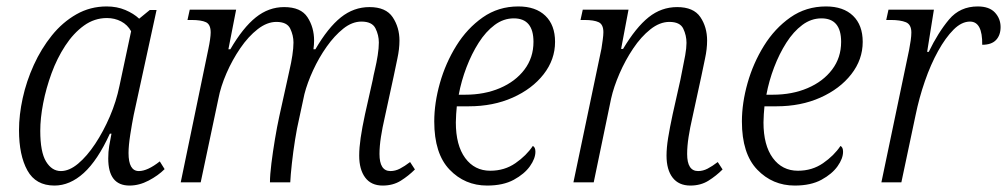

<svg xmlns="http://www.w3.org/2000/svg" viewBox="-20 -566 3126 596"><path d="M149 10Q91 10 65 -37Q39 -84 39 -162Q39 -209 50.5 -261.5Q62 -314 85 -364.5Q108 -415 141 -456Q174 -497 217 -521.5Q260 -546 311 -546Q343 -546 369 -535Q395 -524 412 -508L445 -535H466L395 -209Q390 -184 384.5 -149Q379 -114 379 -91Q379 -35 411 -35Q438 -35 476 -65L491 -41Q471 -21 441.5 -5.5Q412 10 382 10Q316 10 316 -74Q316 -95 319 -113Q322 -131 326 -151H321Q283 -68 240 -29Q197 10 149 10ZM169 -35Q195 -35 222.5 -58Q250 -81 275.5 -119.5Q301 -158 321 -204.5Q341 -251 351 -300L387 -469Q376 -489 356 -499.5Q336 -510 312 -510Q273 -510 240.5 -486.5Q208 -463 182.5 -424Q157 -385 140 -338.5Q123 -292 114 -245.5Q105 -199 105 -160Q105 -94 123 -64.5Q141 -35 169 -35Z M1168 10Q1132 10 1113.5 -15Q1095 -40 1095 -83Q1095 -107 1099.5 -138Q1104 -169 1113 -211L1137 -318Q1139 -330 1144 -351Q1149 -372 1152.5 -394.5Q1156 -417 1156 -434Q1156 -457 1145.5 -478Q1135 -499 1102 -499Q1073 -499 1045.5 -477Q1018 -455 994 -421Q970 -387 952 -348Q934 -309 925 -274L908 -195Q902 -170 896 -132.5Q890 -95 886 -58.5Q882 -22 881 0H818Q818 -23 822.5 -59Q827 -95 833.5 -134Q840 -173 847 -205L872 -318Q874 -329 879 -350Q884 -371 887.5 -394Q891 -417 891 -434Q891 -456 881 -477Q871 -498 838 -498Q809 -498 780 -475.5Q751 -453 726 -416.5Q701 -380 683 -338.5Q665 -297 658 -260L603 0H541L627 -415Q630 -429 632 -443Q634 -457 634 -465Q634 -490 619.5 -497Q605 -504 574 -504H562L569 -536H713L689 -413H695Q734 -480 774 -512Q814 -544 862 -544Q914 -544 934.5 -512.5Q955 -481 955 -440Q955 -428 953 -413H959Q998 -480 1038 -512Q1078 -544 1127 -544Q1178 -544 1199 -512.5Q1220 -481 1220 -440Q1220 -414 1213.5 -384Q1207 -354 1202 -329L1174 -200Q1167 -170 1162.5 -141Q1158 -112 1158 -88Q1158 -35 1192 -35Q1207 -35 1221.5 -42.5Q1236 -50 1253 -63L1268 -40Q1248 -20 1224 -5Q1200 10 1168 10Z M1492 10Q1423 10 1375.5 -39.5Q1328 -89 1328 -189Q1328 -246 1345.5 -308Q1363 -370 1396.5 -424Q1430 -478 1478.5 -512Q1527 -546 1589 -546Q1643 -546 1673 -517Q1703 -488 1703 -436Q1703 -381 1667.5 -335.5Q1632 -290 1571.5 -263Q1511 -236 1435 -236H1398Q1397 -226 1396 -211.5Q1395 -197 1395 -186Q1395 -115 1424 -75.5Q1453 -36 1502 -36Q1546 -36 1580 -59.5Q1614 -83 1634 -113Q1642 -109 1642 -95Q1642 -74 1625 -50Q1608 -26 1575 -8Q1542 10 1492 10ZM1424 -272Q1484 -272 1532 -292.5Q1580 -313 1608 -350Q1636 -387 1636 -436Q1636 -509 1575 -509Q1543 -509 1515.5 -488.5Q1488 -468 1466 -433.5Q1444 -399 1428 -357Q1412 -315 1404 -272Z M2123 10Q2087 10 2068 -14.5Q2049 -39 2049 -83Q2049 -107 2054 -138Q2059 -169 2068 -211L2092 -318Q2094 -330 2098.5 -351Q2103 -372 2107 -394.5Q2111 -417 2111 -433Q2111 -456 2101 -477Q2091 -498 2058 -498Q2028 -498 1999 -475Q1970 -452 1945.5 -415.5Q1921 -379 1903 -337.5Q1885 -296 1877 -260L1823 0H1760L1847 -415Q1849 -428 1851 -442.5Q1853 -457 1853 -466Q1853 -490 1838.5 -497Q1824 -504 1794 -504H1782L1789 -536H1931L1908 -414H1914Q1954 -481 1993.5 -512.5Q2033 -544 2082 -544Q2133 -544 2154 -513Q2175 -482 2175 -440Q2175 -414 2168.5 -384Q2162 -354 2157 -329L2129 -200Q2122 -170 2117.5 -141Q2113 -112 2113 -88Q2113 -35 2147 -35Q2162 -35 2176.5 -42.5Q2191 -50 2208 -63L2223 -40Q2203 -20 2179 -5Q2155 10 2123 10Z M2447 10Q2378 10 2330.5 -39.5Q2283 -89 2283 -189Q2283 -246 2300.5 -308Q2318 -370 2351.5 -424Q2385 -478 2433.5 -512Q2482 -546 2544 -546Q2598 -546 2628 -517Q2658 -488 2658 -436Q2658 -381 2622.5 -335.5Q2587 -290 2526.5 -263Q2466 -236 2390 -236H2353Q2352 -226 2351 -211.5Q2350 -197 2350 -186Q2350 -115 2379 -75.5Q2408 -36 2457 -36Q2501 -36 2535 -59.5Q2569 -83 2589 -113Q2597 -109 2597 -95Q2597 -74 2580 -50Q2563 -26 2530 -8Q2497 10 2447 10ZM2379 -272Q2439 -272 2487 -292.5Q2535 -313 2563 -350Q2591 -387 2591 -436Q2591 -509 2530 -509Q2498 -509 2470.5 -488.5Q2443 -468 2421 -433.5Q2399 -399 2383 -357Q2367 -315 2359 -272Z M2802 -411Q2805 -426 2807 -440.5Q2809 -455 2809 -465Q2809 -490 2792 -497Q2775 -504 2745 -504H2731L2738 -536H2879L2858 -405H2863Q2892 -465 2926 -505.5Q2960 -546 3015 -546Q3051 -546 3068.5 -527Q3086 -508 3086 -482Q3086 -457 3072 -442Q3058 -427 3029 -427Q3030 -499 2991 -499Q2965 -499 2940 -474Q2915 -449 2892 -407.5Q2869 -366 2851 -314Q2833 -262 2822 -208L2778 0H2716Z"/></svg>

Font: Noto Serif SemiCondensed Light
Style: Italic
Weight: 300
Width: 4
Italic angle: -12°
Designer: Monotype Design Team
Foundry: Monotype Imaging Inc.
Version: Version 2.013; ttfautohint (v1.8.4.7-5d5b)